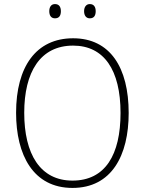

<svg xmlns="http://www.w3.org/2000/svg" viewBox="-20 -913 711 943"><path d="M222 -858C222 -837 231 -823 250 -823C271 -823 279 -837 279 -858C279 -878 271 -893 250 -893C231 -893 222 -878 222 -858ZM393 -858C393 -837 403 -823 421 -823C442 -823 450 -837 450 -858C450 -879 441 -893 421 -893C403 -893 393 -878 393 -858ZM612 -358C612 -581 521 -725 339 -725C157 -725 59 -585 59 -359C59 -152 143 10 336 10C528 10 612 -149 612 -358ZM99 -359C99 -558 177 -689 339 -689C491 -689 572 -569 572 -358C572 -153 497 -26 336 -26C177 -26 99 -157 99 -359Z"/></svg>

Font: Noto Sans Gurmukhi UI SemiCondensed ExtraLight
Style: Regular
Weight: 200
Width: 4
Designer: Jelle Bosma - Monotype Design Team
Foundry: Monotype Imaging Inc.
Version: Version 2.004